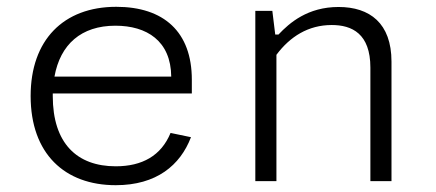

<svg xmlns="http://www.w3.org/2000/svg" viewBox="-20 -532 1280 564"><path d="M70 -250C70 -80.5 170 12 320 12C439.5 12 509.5 -46.5 541 -129L481 -141.5C453.5 -74.5 397.5 -43.5 320 -43.5C206 -43.5 135 -111 135 -250V-257.5H543.5V-298C543.5 -438.5 461 -512 321.5 -512C166.5 -512 70 -414.5 70 -250ZM140 -307C157 -401.5 218.5 -456.5 319 -456.5C411 -456.5 482 -412 483 -307Z M1130 0V-351C1130 -464 1066 -511.5 974.5 -511.5C884 -511.5 830.5 -465 798 -430.5H788.5L780 -500H730V0H792V-371C832 -424.5 885.5 -458.5 954.5 -458.5C1014 -458.5 1068 -433 1068 -333.5V0Z"/></svg>

Font: Monaspace Neon ExtraLight
Style: Regular
Weight: 200
Designer: Riley Cran & the Lettermatic Team
Foundry: Lettermatic
Version: Version 1.200 (Monaspace Neon)